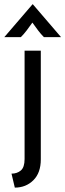

<svg xmlns="http://www.w3.org/2000/svg" viewBox="-47 -651 302 888"><path d="M21.5 216.7 6.2 152.1Q31.9 152.1 49.3 137.5Q66.7 122.9 66.7 84.7V-416.7H141.7V86.1Q141.7 148.6 107.3 182.6Q72.9 216.7 21.5 216.7ZM-27.1 -479.2 103.5 -631.2H104.9L235.4 -479.2H156.2Q141.7 -493.8 129.9 -509.4Q118.1 -525 102.8 -546.5Q87.5 -525 75.7 -509.4Q63.9 -493.8 49.3 -479.2Z"/></svg>

Font: Afacad Flux
Style: Regular
Weight: 400
Designer: Kristian Moeller
Foundry: Dicotype
Version: Version 1.100